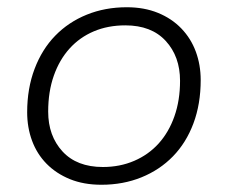

<svg xmlns="http://www.w3.org/2000/svg" viewBox="-20 -500 630 530"><path d="M260 10Q211 10 173 -5.5Q135 -21 108.5 -48Q82 -75 68.5 -111.5Q55 -148 55 -190Q55 -256 75.5 -310Q96 -364 132.5 -401.5Q169 -439 219.5 -459.5Q270 -480 330 -480Q378 -480 416 -464.5Q454 -449 480.5 -421.5Q507 -394 520.5 -357.5Q534 -321 534 -279Q534 -213 514 -159.5Q494 -106 457.5 -68.5Q421 -31 370.5 -10.5Q320 10 260 10ZM264 -39Q311 -39 350.5 -56Q390 -73 418 -104Q446 -135 461.5 -179Q477 -223 477 -277Q477 -344 437.5 -387Q398 -430 326 -430Q278 -430 239 -413.5Q200 -397 172 -366Q144 -335 128.5 -291Q113 -247 113 -192Q113 -125 152.5 -82Q192 -39 264 -39Z"/></svg>

Font: Celebes Light
Style: Italic
Weight: 300
Italic angle: -10°
Designer: Anugrah Pasau
Foundry: Lafontype
Version: Version 1.000; ttfautohint (v1.8.4)